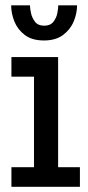

<svg xmlns="http://www.w3.org/2000/svg" viewBox="-20 -720 340 740"><path d="M24 0V-75.5H111V-424.5H24V-500H204V-75.5H288V0ZM149.5 -564Q103.5 -564 75.8 -585Q48 -606 35.5 -637.2Q23 -668.5 23 -699.5H95.5Q95.5 -688 99.5 -669.5Q103.5 -651 115 -636Q126.5 -621 150.5 -621Q174 -621 185.8 -636Q197.5 -651 201 -669.5Q204.5 -688 204.5 -699.5H277Q277 -668.5 264 -637.2Q251 -606 222.8 -585Q194.5 -564 149.5 -564Z"/></svg>

Font: Trispace Condensed
Style: Regular
Weight: 400
Width: 3
Designer: Tyler Finck
Foundry: Etcetera Type Company
Version: Version 1.210; ttfautohint (v1.8.3)